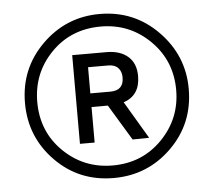

<svg xmlns="http://www.w3.org/2000/svg" viewBox="-47 -644 796 716"><g transform="rotate(-5 351.0 -286.0)"><path d="M351 -593Q480 -593 569 -502Q658 -411 658 -286Q658 -156 568 -67.5Q478 21 351 21Q221 21 133 -69Q45 -159 45 -286Q45 -415 135 -504Q225 -593 351 -593ZM351 -26Q462 -26 536.5 -102.5Q611 -179 611 -286Q611 -396 535 -471Q459 -546 351 -546Q239 -546 165 -470Q91 -394 91 -286Q91 -175 167 -100.5Q243 -26 351 -26ZM474 -350Q474 -278 412 -257L495 -117L433 -116L352 -250H291V-117H236V-449H365Q415 -449 444.5 -423.5Q474 -398 474 -350ZM291 -399V-301H366Q416 -301 416 -350Q416 -372 403.5 -385.5Q391 -399 366 -399Z"/></g></svg>

Font: Didact Gothic
Style: Regular
Weight: 400
Designer: Daniel Johnson
Foundry: Daniel Johnson
Version: Version 2.101;PS 002.101;hotconv 1.0.88;makeotf.lib2.5.64775